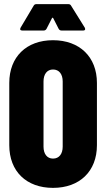

<svg xmlns="http://www.w3.org/2000/svg" viewBox="-20 -903 515 931"><path d="M88 -755H192C198 -755 203 -758 206 -764L232 -815C234 -818 236 -818 238 -815L264 -764C267 -758 272 -755 278 -755H383C389 -755 393 -757 393 -762C393 -764 392 -766 391 -769L325 -875C322 -881 317 -883 311 -883H157C151 -883 146 -881 143 -875L80 -769C75 -760 79 -755 88 -755ZM237 8C366 8 450 -72 450 -199V-501C450 -627 366 -708 237 -708C108 -708 25 -627 25 -501V-199C25 -72 108 8 237 8ZM237 -134C208 -134 191 -157 191 -192V-508C191 -543 208 -566 237 -566C267 -566 284 -543 284 -508V-192C284 -157 267 -134 237 -134Z"/></svg>

Font: Barlow Condensed ExtraBold
Style: Regular
Weight: 800
Width: 3
Designer: Jeremy Tribby
Foundry: Tribby Type
Version: Version 1.422;hotconv 1.0.109;makeotfexe 2.5.65596